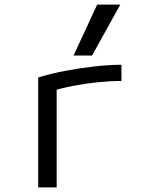

<svg xmlns="http://www.w3.org/2000/svg" viewBox="-20 -810 640 830"><path d="M145 -475Q200 -492 263.5 -504Q327 -516 389.5 -523Q452 -530 505 -530V-460Q457 -460 403 -454.5Q349 -449 297 -439Q245 -429 201 -415L225 -453V0H145ZM378 -570H298L400 -790H500Z"/></svg>

Font: M PLUS Code Latin Expanded
Style: Regular
Weight: 400
Width: 7
Designer: Coji Morishita
Foundry: UNDERFOREST DESIGN
Version: Version 1.002; ttfautohint (v1.8.3)